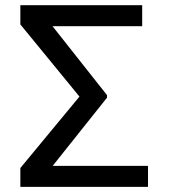

<svg xmlns="http://www.w3.org/2000/svg" viewBox="-20 -732 671 752"><path d="M559.7 -82.4V0H99.4V-82.4ZM536.9 -711.6V-629.3H82.4V-711.6ZM399.1 -359.4V-349.4L120.7 0H59.7V-73.9L291.2 -353.7L59.7 -636.4V-711.6H120.7Z"/></svg>

Font: InterMG
Style: Regular
Weight: 400
Designer: Rasmus Andersson
Foundry: rsms
Version: Version 3.019;December 26, 2023;FontCreator 15.0.0.2955 64-b